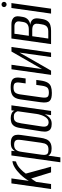

<svg xmlns="http://www.w3.org/2000/svg" viewBox="792 -1450 774 2397"><g transform="rotate(-90 1178.5 -251.0)"><path d="M17.8 0 87.8 -495H150.1L119.7 -278.1Q155.9 -338.4 200.6 -384Q245.4 -429.7 289.4 -455.4Q333.4 -481.1 366.8 -481.6L361.4 -438.3Q334.8 -431 310.2 -415.5Q285.6 -399.9 264.7 -378.9Q249.2 -365.1 236.1 -349Q223 -332.9 210.1 -315.6L296.5 0H225.5L149 -248.7Q136.4 -232.6 124.5 -213.7Q112.6 -194.8 106.5 -185.6L80.1 0Z M351.8 116 436.8 -495H494.5L490.9 -451.5Q503.4 -471.9 525.4 -487.1Q547.5 -502.3 593 -502.3Q640.1 -502.3 663.2 -486.2Q686.2 -470.2 692.2 -442.3Q698.2 -414.4 692.6 -377.5L657.9 -133.3Q652.4 -91.6 639.2 -59.9Q626 -28.3 598.4 -10.8Q570.8 6.7 522.3 6.7Q484 6.7 463 -5.2Q442.1 -17.2 434.1 -34.6L413.1 116ZM508.3 -32.3Q545.4 -32.3 562.6 -45.8Q579.7 -59.4 586.1 -81Q592.4 -102.6 595.6 -125.7L629.3 -367.3Q631.7 -384.9 632.6 -401.8Q633.6 -418.7 629.2 -432.1Q624.9 -445.6 610.8 -453.5Q596.8 -461.4 568.6 -461.4Q540.7 -461.4 524.1 -451.3Q507.6 -441.2 498.7 -425.4Q489.8 -409.6 485.8 -390.9Q481.8 -372.2 479.7 -355.2L446.2 -119.3Q443.1 -95.4 444.4 -75.3Q445.8 -55.1 460 -43.7Q474.1 -32.3 508.3 -32.3Z M830.3 8Q816.1 8 797.1 4.9Q778.1 1.8 762.2 -10.1Q746.2 -22 738.3 -48.1Q730.4 -74.2 737.7 -121L779.5 -386Q787.9 -440.7 807.4 -465.5Q826.9 -490.3 852.2 -496.9Q877.5 -503.6 902.6 -503.6Q935.5 -503.6 961.8 -492.1Q988.2 -480.5 995.2 -456.2L1000.2 -495H1062.6L992.6 0H940L951.5 -79.8Q943.5 -61.3 928.8 -41Q914.1 -20.7 890.3 -6.3Q866.4 8 830.3 8ZM850.5 -30.4Q872.9 -30.4 889.7 -42.8Q906.5 -55.2 918.3 -74.2Q930.1 -93.2 937.8 -114.2Q945.5 -135.2 949.7 -152.7Q953.9 -170.2 954.9 -179.3L988.6 -417.1Q986.6 -422.4 981 -433.7Q975.5 -445 961.4 -455.1Q947.4 -465.3 917.8 -465.3Q887 -465.3 871.1 -453.4Q855.2 -441.6 848.8 -420.8Q842.4 -399.9 837.6 -371.8L797.9 -110.9Q794.1 -83.5 798.6 -67Q803.1 -50.4 812.6 -42.9Q822.2 -35.4 832.6 -32.9Q843.1 -30.4 850.5 -30.4Z M1217.6 9.9Q1181.9 9.9 1156.9 3.9Q1132 -2.1 1117.6 -17.5Q1103.1 -32.9 1099.3 -61.2Q1095.5 -89.6 1101.7 -134L1136.4 -381.5Q1146.7 -452 1182 -478.2Q1217.3 -504.4 1289.6 -504.4Q1361.2 -504.4 1389.2 -478.2Q1417.2 -452 1406.9 -381.5L1398 -317.5H1336L1345.7 -386.6Q1352 -429.9 1340.3 -449.3Q1328.6 -468.6 1284.3 -468.6Q1241 -468.6 1223.3 -449.3Q1205.5 -429.9 1199.2 -386.6L1160.8 -113Q1154.5 -65.3 1166.4 -46.4Q1178.2 -27.4 1221.5 -27.4Q1265.8 -27.4 1283.1 -46.4Q1300.3 -65.3 1307.3 -113L1317.6 -184.5H1379.6L1372.9 -134.2Q1364.7 -74.9 1346.4 -44Q1328.1 -13.1 1296.5 -1.6Q1264.9 9.9 1217.6 9.9Z M1442.8 0 1512.8 -494.3H1569L1515.2 -113.5L1734.3 -494.3H1791L1721 0H1665.4L1720.7 -393.9Q1664.3 -295 1608.8 -196.9Q1553.3 -98.9 1495.6 0Z M1826.8 0 1896.8 -495H2072.5Q2124.3 -495 2152.3 -471.3Q2180.3 -447.5 2172.8 -394.7L2167.1 -358.4Q2160.4 -310.7 2130.2 -285.6Q2100 -260.4 2055.6 -259V-260.5Q2101.4 -260.5 2128.1 -235.2Q2154.8 -209.8 2146.8 -153L2142 -122.2Q2135 -71.6 2115.1 -45.2Q2095.3 -18.7 2064.7 -9.4Q2034.1 0 1993.5 0ZM1896.2 -34.7H1983.9Q2008.4 -34.7 2026.8 -41.4Q2045.2 -48.1 2057.4 -66.6Q2069.7 -85 2074.5 -121.1L2080.4 -159.6Q2084.2 -190 2075.3 -206.1Q2066.4 -222.2 2048.3 -228.5Q2030.2 -234.9 2006.6 -234.9H1925.4ZM1930.8 -277.8H2011.3Q2052.4 -277.8 2075.5 -296.1Q2098.5 -314.4 2103.7 -353L2110 -394.8Q2114.1 -425.1 2096.5 -441.2Q2078.9 -457.3 2050.8 -457.3H1956.1Z M2207.8 0 2277.8 -495H2339.1L2269.1 0ZM2321.9 -555.2Q2308.2 -555.2 2298.6 -564.6Q2289.1 -574 2289.1 -587.3Q2289.1 -600.6 2298.6 -609.5Q2308.2 -618.4 2321.9 -618.4Q2335.7 -618.4 2345 -609.5Q2354.4 -600.6 2354.4 -587.3Q2354.4 -574 2345 -564.6Q2335.7 -555.2 2321.9 -555.2Z"/></g></svg>

Font: Alumni Sans Thin
Style: Italic
Weight: 100
Italic angle: -8°
Designer: Robert E. Leuschke
Foundry: Robert E. Leuschke
Version: Version 1.016